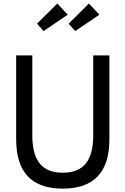

<svg xmlns="http://www.w3.org/2000/svg" viewBox="-20 -1068 720 1102"><path d="M72.8 -750H165.5V-291Q165.5 -181.6 208.3 -129.2Q251 -76.7 339.8 -76.7Q429.2 -76.7 472.2 -129.2Q515.1 -181.6 515.1 -291V-750H607.9V-267.6Q607.9 14.6 339.8 14.6Q72.8 14.6 72.8 -267.6ZM411.6 -889.6 374 -932.1 490.2 -1047.9 550.3 -983.9ZM192.4 -932.1 309.1 -1047.9 368.7 -983.9 230 -889.6Z"/></svg>

Font: Spartan MB Med
Style: Regular
Weight: 500
Designer: Matt Bailey, Mirko Velimirovic
Foundry: Matt Bailey
Version: Version 1.005